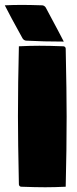

<svg xmlns="http://www.w3.org/2000/svg" viewBox="-30 -779 323 801"><path d="M44.9 -293Q44.9 -429.7 48.8 -585.9Q95.2 -588.1 134.3 -588.1Q174.6 -588.1 234.4 -585.9Q238.3 -585.9 241.2 -583Q244.1 -580.1 244.1 -576.2Q248 -392.6 248 -293Q248 -156.2 244.1 0Q197.8 2.2 158.7 2.2Q118.4 2.2 58.6 0Q54.7 0 51.8 -2.9Q48.8 -5.9 48.8 -9.8Q44.9 -193.4 44.9 -293ZM-10 -756.8Q24.4 -758.5 61.3 -758.5Q93.8 -758.5 146.2 -756.8Q150.1 -756.8 154.5 -754Q158.9 -751.2 161.1 -747.1Q169.9 -730.2 185.2 -701.9Q200.4 -673.6 212.6 -650.6Q224.9 -627.7 236.1 -605.5Q154.1 -605.5 78.9 -609.4Q74.7 -609.6 70.4 -612.4Q66.2 -615.2 64 -619.1Q10.7 -715.3 -10 -756.8Z"/></svg>

Font: Digitalt
Style: Medium
Weight: 500
Designer: gluk
Foundry: gluk
Version: Version 0.60